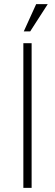

<svg xmlns="http://www.w3.org/2000/svg" viewBox="-20 -909 266 929"><path d="M155 -889H211L126 -757H95ZM93 -700H133V0H93Z"/></svg>

Font: Haskoy ExtraLight
Style: Regular
Weight: 200
Designer: Ertekin Erdin
Foundry: Ertekin Erdin
Version: Version 2.000; ttfautohint (v1.8.4.7-5d5b)